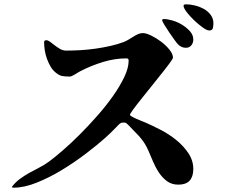

<svg xmlns="http://www.w3.org/2000/svg" viewBox="-20 -847 1040 888"><path d="M948 -706Q937 -706 917.5 -720Q898 -734 878 -753Q858 -772 843.5 -791Q829 -810 829 -820Q829 -825 833 -826Q837 -827 841 -827Q860 -827 882 -821.5Q904 -816 923 -805.5Q942 -795 954.5 -778Q967 -761 967 -739Q967 -728 964.5 -717Q962 -706 948 -706ZM840 -626Q829 -626 820 -630Q811 -634 803 -642Q799 -646 787 -662.5Q775 -679 762.5 -697.5Q750 -716 740 -732.5Q730 -749 730 -753Q730 -759 737 -759Q755 -759 778.5 -752Q802 -745 823 -732Q844 -719 859 -702Q874 -685 874 -664Q874 -649 865 -637.5Q856 -626 840 -626ZM35 18Q35 17 35.5 17Q36 17 36 16Q51 -4 72 -19.5Q93 -35 116.5 -48Q140 -61 163.5 -73Q187 -85 207 -100Q233 -119 271 -152Q309 -185 349.5 -225.5Q390 -266 430.5 -312Q471 -358 503 -403.5Q535 -449 555 -491Q575 -533 575 -567Q575 -577 565 -577Q511 -577 457 -560.5Q403 -544 356 -520Q344 -514 332.5 -506.5Q321 -499 309 -494Q307 -493 300 -493Q280 -493 267 -495.5Q254 -498 238 -511Q224 -522 214 -539Q204 -556 197 -575.5Q190 -595 187 -615Q184 -635 184 -652Q184 -661 194 -661Q202 -661 212 -653.5Q222 -646 233.5 -637Q245 -628 258 -620.5Q271 -613 286 -613Q317 -613 352 -615Q387 -617 422 -622Q457 -627 490.5 -634.5Q524 -642 553 -653Q563 -657 574 -663.5Q585 -670 596 -677Q607 -684 618 -689Q629 -694 640 -694Q656 -694 679.5 -682.5Q703 -671 725.5 -654Q748 -637 764 -617Q780 -597 780 -580Q780 -576 765.5 -556Q751 -536 728.5 -508Q706 -480 680.5 -448Q655 -416 632.5 -388Q610 -360 595.5 -340Q581 -320 581 -316Q581 -313 590.5 -307.5Q600 -302 612 -297Q624 -292 635.5 -287Q647 -282 651 -281Q683 -267 722 -247Q761 -227 794.5 -200Q828 -173 851 -139Q874 -105 874 -65Q874 -30 857 -11.5Q840 7 805 7Q774 7 752.5 -9Q731 -25 715 -49Q699 -73 687.5 -100.5Q676 -128 666 -151Q658 -169 649.5 -182.5Q641 -196 631.5 -207.5Q622 -219 611 -230Q600 -241 587 -255Q582 -260 572.5 -270Q563 -280 557 -280Q552 -280 547 -280Q542 -280 537 -277Q531 -273 525.5 -267Q520 -261 515 -256Q502 -243 490 -231Q478 -219 464 -207Q428 -175 376 -135.5Q324 -96 266.5 -61Q209 -26 150.5 -2.5Q92 21 43 21Q36 21 35 18Z"/></svg>

Font: SoukouMincho
Style: Regular
Weight: 400
Designer: Dr. Ken Lunde (project architect, glyph set definition & overall production); Masataka HATTORI  (production & ideograph 
Foundry: Adobe Systems Incorporated
Version: Version 1.00